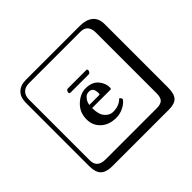

<svg xmlns="http://www.w3.org/2000/svg" viewBox="-209 -1030 1517 1517"><g transform="rotate(-45 550.0 -271.0)"><path d="M630.9 -433.1H425.8Q413.6 -433.1 414.1 -446.8Q414.1 -453.6 419.9 -462.4Q425.8 -471.2 433.1 -471.2H640.1Q651.4 -471.2 650.9 -458Q650.9 -450.2 644.8 -441.7Q638.7 -433.1 630.9 -433.1ZM462.9 -258.8H569.8Q581.1 -258.8 581.1 -269Q581.1 -307.1 569.1 -321.5Q557.1 -335.9 534.2 -335.9Q522 -335.9 510 -331.5Q498 -327.1 482.9 -308.3Q467.8 -289.6 462.9 -258.8ZM666 -128.9Q682.1 -120.1 682.1 -103Q660.2 -73.2 621.6 -54.7Q583 -36.1 543 -36.1Q461.9 -36.1 414.1 -81.1Q366.2 -126 366.2 -192.9Q366.2 -272 420.2 -322.5Q474.1 -373 534.2 -373Q604 -373 639.9 -332.5Q675.8 -292 675.8 -238.8Q675.8 -225.6 663.1 -226.1H460.9Q460.9 -154.3 490 -120.6Q519 -86.9 558.1 -86.9Q627 -86.9 666 -128.9ZM249 -717.8Q204.1 -717.8 179.9 -693.8Q155.8 -669.9 155.8 -625V53.2Q155.8 136.2 249 136.2H820.8Q865.7 136.2 884.8 117.2Q903.8 98.1 903.8 53.2V-625Q903.8 -717.8 820.8 -717.8ZM1000 84Q1000 152.8 973.4 182.4Q946.8 211.9 880.9 211.9H249Q181.2 211.9 150.6 181.4Q120.1 150.9 120.1 84V-625Q120.1 -687 154.1 -720.5Q188 -753.9 249 -753.9H851.1Q920.9 -753.9 960.4 -721.9Q1000 -689.9 1000 -625Z"/></g></svg>

Font: Linux Biolinum Keyboard O
Style: Regular
Weight: 700
Designer: Philipp H. Poll
Foundry: Philipp H. Poll
Version: Version 0.6.1